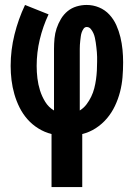

<svg xmlns="http://www.w3.org/2000/svg" viewBox="-20 -540 540 775"><path d="M188 215V1Q160 -6 135 -21.5Q110 -37 91 -58.5Q72 -80 59 -106Q46 -132 38 -160Q30 -188 26.5 -216.5Q23 -245 23 -274Q23 -338 38.5 -400.5Q54 -463 81 -520L176 -482Q153 -433 140.5 -380.5Q128 -328 128 -274Q128 -249 131 -224Q134 -199 141.5 -175Q149 -151 162.5 -129Q176 -107 198 -94V-343Q198 -364 200 -385Q202 -406 208.5 -425.5Q215 -445 226 -463.5Q237 -482 253 -495Q269 -508 289 -514Q309 -520 330 -520Q356 -520 380 -510Q404 -500 421.5 -481Q439 -462 449.5 -438.5Q460 -415 466 -390Q472 -365 474.5 -339.5Q477 -314 477 -288Q477 -258 474.5 -228Q472 -198 464.5 -169Q457 -140 444 -112.5Q431 -85 411.5 -62Q392 -39 366.5 -22.5Q341 -6 312 1V215ZM302 -94Q318 -104 329 -118.5Q340 -133 348 -149.5Q356 -166 360.5 -183.5Q365 -201 367.5 -219Q370 -237 371 -255Q372 -273 372 -291Q372 -301 372 -310.5Q372 -320 371 -329.5Q370 -339 369 -349Q368 -359 366.5 -368.5Q365 -378 363 -387.5Q361 -397 357 -406Q353 -415 346.5 -423Q340 -431 330 -431Q322 -431 317 -423.5Q312 -416 309.5 -408.5Q307 -401 306 -392.5Q305 -384 304 -376Q303 -368 302.5 -359.5Q302 -351 302 -343Z"/></svg>

Font: Iosevka Extrabold
Style: Regular
Weight: 800
Monospace: yes
Designer: Belleve Invis
Foundry: Belleve Invis
Version: Version 32.5.0; ttfautohint (v1.8.4)